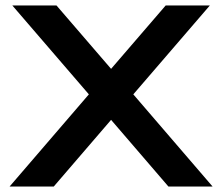

<svg xmlns="http://www.w3.org/2000/svg" viewBox="-20 -680 810 700"><path d="M15 0 304 -336 25 -660H186L385 -429L584 -660H745L466 -336L755 0H594L385 -243L176 0Z"/></svg>

Font: Xolonium
Style: Regular
Weight: 400
Designer: Severin Meyer
Version: Version 4.2